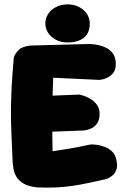

<svg xmlns="http://www.w3.org/2000/svg" viewBox="-20 -858 585 877"><path d="M151 -2Q109 -6 86 -20.5Q63 -35 53.5 -53Q44 -71 41.5 -87.5Q39 -104 38 -113Q35 -184 32.5 -239.5Q30 -295 30 -346.5Q30 -398 33 -457Q36 -516 43 -595Q46 -609 63 -627.5Q80 -646 120 -650L385 -657Q385 -657 397 -656.5Q409 -656 427.5 -652.5Q446 -649 464.5 -640Q483 -631 495.5 -614Q508 -597 509 -570Q510 -543 499 -527.5Q488 -512 473 -504.5Q458 -497 446.5 -495Q435 -493 435 -493L223 -503Q221 -452 220 -417Q219 -382 218.5 -355Q218 -328 218.5 -302.5Q219 -277 219 -245Q219 -213 220 -167Q250 -172 267.5 -174.5Q285 -177 296 -179Q307 -181 318.5 -183Q330 -185 347 -188.5Q364 -192 393 -198Q393 -198 403 -198Q413 -198 428.5 -195.5Q444 -193 461 -186Q478 -179 491.5 -166.5Q505 -154 510 -134Q518 -105 512.5 -86.5Q507 -68 495.5 -58Q484 -48 474.5 -44Q465 -40 465 -40Q419 -30 382.5 -22Q346 -14 311 -9Q276 -4 238 -2Q200 0 151 -2ZM75 -251 64 -415 343 -426Q343 -426 352.5 -423.5Q362 -421 375.5 -415.5Q389 -410 402.5 -400Q416 -390 425.5 -375Q435 -360 435 -339Q435 -311 424 -295Q413 -279 398 -272Q383 -265 372 -263.5Q361 -262 361 -262ZM288 -664Q260 -664 237 -675.5Q214 -687 200.5 -707Q187 -727 187 -751Q187 -775 200.5 -795Q214 -815 237 -826.5Q260 -838 288 -838Q317 -838 340 -826.5Q363 -815 376.5 -795Q390 -775 390 -751Q390 -719 376.5 -700Q363 -681 340 -672.5Q317 -664 288 -664Z"/></svg>

Font: Sour Gummy Black
Style: Regular
Weight: 900
Designer: Stefie Justprince
Foundry: Eifetstype
Version: Version 1.000